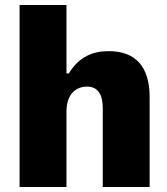

<svg xmlns="http://www.w3.org/2000/svg" viewBox="-20 -750 669 770"><path d="M58.6 -730V0H246.6V-302.2C246.6 -380.9 292.5 -402.8 329.1 -402.8C392.1 -402.8 392.1 -335 392.1 -312.5V0H580.1V-360.8C580.1 -483.9 522.9 -544.9 415.5 -544.9C353 -544.9 298.3 -523.9 255.9 -455.6H246.6V-730Z"/></svg>

Font: Wand UI Pro Black
Style: Regular
Weight: 900
Designer: Andreas Faust
Version: Version 1.003;FEAKit 1.0